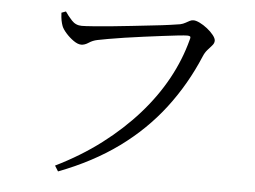

<svg xmlns="http://www.w3.org/2000/svg" viewBox="-50 -747 1101 829"><g transform="rotate(5 500.0 -332.5)"><path d="M215 -6Q323 -59 410.5 -125.5Q498 -192 565.5 -268Q633 -344 678.5 -427Q724 -510 747 -598Q751 -610 747 -612.5Q743 -615 735 -615Q724 -615 696 -612Q668 -609 629 -604Q590 -599 547.5 -593.5Q505 -588 465.5 -582Q426 -576 395 -570.5Q364 -565 350 -562Q330 -558 313.5 -547Q297 -536 282 -536Q267 -536 248.5 -549Q230 -562 215 -579Q200 -596 195 -609Q191 -620 188.5 -632.5Q186 -645 185 -666L204 -673Q216 -655 233.5 -636Q251 -617 277 -617Q292 -617 324.5 -619.5Q357 -622 401 -626Q445 -630 492 -635.5Q539 -641 582 -645.5Q625 -650 656.5 -654.5Q688 -659 700 -661Q713 -664 722.5 -669.5Q732 -675 740 -679Q748 -683 756 -683Q767 -683 783.5 -675Q800 -667 816.5 -654Q833 -641 844 -627Q855 -613 855 -603Q855 -592 846 -582Q837 -572 826.5 -560Q816 -548 809 -531Q757 -407 677.5 -303Q598 -199 487.5 -118.5Q377 -38 230 18Z"/></g></svg>

Font: Noto Serif HK ExtraLight
Style: Regular
Weight: 400
Version: Version 2.002-H1;hotconv 1.1.0;makeotfexe 2.6.0